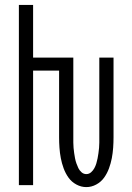

<svg xmlns="http://www.w3.org/2000/svg" viewBox="-20 -755 540 783"><path d="M332 8Q311 8 291.5 -2.5Q272 -13 259.5 -30.5Q247 -48 239.5 -68.5Q232 -89 228 -110Q224 -131 222.5 -152.5Q221 -174 221 -195V-467H115V0H57V-735H115V-520H279V-195Q279 -184 279 -173.5Q279 -163 280 -152Q281 -141 282.5 -130.5Q284 -120 286 -109.5Q288 -99 291.5 -89Q295 -79 299.5 -69.5Q304 -60 312.5 -52.5Q321 -45 332 -45Q343 -45 351.5 -52.5Q360 -60 365 -69.5Q370 -79 373 -89Q376 -99 378 -109.5Q380 -120 381.5 -130.5Q383 -141 384 -152Q385 -163 385 -173.5Q385 -184 385 -195V-520H443V-195Q443 -174 441.5 -152.5Q440 -131 436 -110Q432 -89 424.5 -68.5Q417 -48 404.5 -30.5Q392 -13 372.5 -2.5Q353 8 332 8Z"/></svg>

Font: Iosevka Light
Style: Regular
Weight: 300
Monospace: yes
Designer: Belleve Invis
Foundry: Belleve Invis
Version: Version 32.5.0; ttfautohint (v1.8.4)